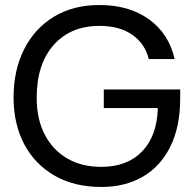

<svg xmlns="http://www.w3.org/2000/svg" viewBox="-20 -732 773 764"><path d="M384 12Q275 12 196.5 -33.5Q118 -79 76 -159Q34 -239 34 -344Q34 -453 76 -536Q118 -619 194.5 -665.5Q271 -712 376 -712Q494 -712 573 -655Q652 -598 675 -497H572Q557 -558 506.5 -593.5Q456 -629 376 -629Q261 -629 193.5 -553Q126 -477 126 -343Q126 -258 158 -196.5Q190 -135 247.5 -101.5Q305 -68 383 -68Q486 -68 545.5 -129.5Q605 -191 608 -302H393V-376H697V-341Q697 -227 657.5 -148Q618 -69 547.5 -28.5Q477 12 384 12Z"/></svg>

Font: HostGroteskRegular
Style: Regular
Weight: 400
Designer: Doukan Karapınar based on Poppins by Indian Type Foundry, Jonny Pinhorn
Foundry: Element Type
Version: Version 1.001; ttfautohint (v1.8.4.7-5d5b)